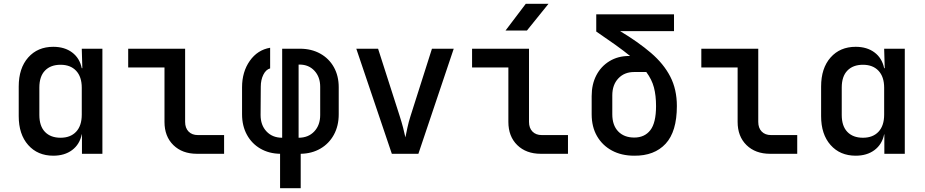

<svg xmlns="http://www.w3.org/2000/svg" viewBox="-20 -805 4840 1005"><path d="M259 10Q177 10 127.5 -46Q78 -102 78 -197V-352Q78 -448 127.5 -504Q177 -560 259 -560Q318 -560 357.5 -530.5Q397 -501 408 -448H411L408 -550H516V0H409V-102H408Q397 -49 357.5 -19.5Q318 10 259 10ZM297 -84Q349 -84 378.5 -115.5Q408 -147 408 -205V-346Q408 -403 378.5 -434.5Q349 -466 297 -466Q245 -466 215.5 -435.5Q186 -405 186 -347V-203Q186 -145 215.5 -114.5Q245 -84 297 -84Z M1011 0Q934 0 887.5 -45.5Q841 -91 841 -167V-452H651V-550H949V-167Q949 -135 967 -116.5Q985 -98 1016 -98H1153V0Z M1446 180V0Q1388 -1 1343 -27Q1298 -53 1272.5 -99.5Q1247 -146 1247 -207V-348Q1247 -429 1287.5 -486.5Q1328 -544 1394 -555V-447Q1372 -441 1358.5 -414Q1345 -387 1345 -351L1344 -203Q1344 -150 1375 -117Q1406 -84 1457 -84V-550H1550Q1610 -550 1656 -524.5Q1702 -499 1727.5 -453.5Q1753 -408 1753 -348V-207Q1753 -146 1727.5 -99.5Q1702 -53 1657 -27Q1612 -1 1554 0V180ZM1543 -84Q1594 -84 1625 -117Q1656 -150 1656 -203V-351Q1656 -402 1626 -434.5Q1596 -467 1548 -467H1543Z M2031 0 1845 -550H1959L2072 -198Q2082 -167 2090 -136.5Q2098 -106 2102 -86Q2106 -106 2112.5 -136.5Q2119 -167 2129 -198L2241 -550H2355L2170 0Z M2811 0Q2734 0 2687.5 -45.5Q2641 -91 2641 -167V-452H2451V-550H2749V-167Q2749 -135 2767 -116.5Q2785 -98 2816 -98H2953V0ZM2626 -645 2732 -785H2851L2738 -645Z M3300 10Q3233 10 3183 -17Q3133 -44 3105 -92.5Q3077 -141 3077 -207V-302Q3077 -364 3101.5 -411Q3126 -458 3170.5 -485Q3215 -512 3273 -512H3278Q3245 -539 3201 -570.5Q3157 -602 3101 -640V-730H3508V-642H3226Q3321 -585 3387.5 -528Q3454 -471 3488.5 -404Q3523 -337 3523 -250Q3523 -116 3464 -52.5Q3405 11 3300 10ZM3300 -85Q3354 -85 3384 -123.5Q3414 -162 3414 -250Q3414 -305 3403 -347Q3392 -389 3363 -428H3299Q3248 -428 3216.5 -394.5Q3185 -361 3185 -306V-207Q3185 -149 3216 -117Q3247 -85 3300 -85Z M4011 0Q3934 0 3887.5 -45.5Q3841 -91 3841 -167V-452H3651V-550H3949V-167Q3949 -135 3967 -116.5Q3985 -98 4016 -98H4153V0Z M4459 10Q4377 10 4327.5 -46Q4278 -102 4278 -197V-352Q4278 -448 4327.5 -504Q4377 -560 4459 -560Q4518 -560 4557.5 -530.5Q4597 -501 4608 -448H4611L4608 -550H4716V0H4609V-102H4608Q4597 -49 4557.5 -19.5Q4518 10 4459 10ZM4497 -84Q4549 -84 4578.5 -115.5Q4608 -147 4608 -205V-346Q4608 -403 4578.5 -434.5Q4549 -466 4497 -466Q4445 -466 4415.5 -435.5Q4386 -405 4386 -347V-203Q4386 -145 4415.5 -114.5Q4445 -84 4497 -84Z"/></svg>

Font: JetBrains Mono SemiBold
Style: Regular
Weight: 472
Monospace: yes
Designer: Philipp Nurullin, Konstantin Bulenkov
Foundry: JetBrains
Version: Version 2.305; ttfautohint (v1.8.4.7-5d5b)